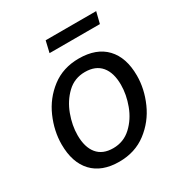

<svg xmlns="http://www.w3.org/2000/svg" viewBox="-163 -802 891 938"><g transform="rotate(-30 282.5 -333.0)"><path d="M526 -308Q526 -233 493 -158.5Q460 -84 395.5 -35Q331 14 242 14Q144 14 91.5 -42Q39 -98 39 -200Q39 -275 71.5 -349.5Q104 -424 168 -473Q232 -522 321 -522Q420 -522 473 -466Q526 -410 526 -308ZM129 -200Q129 -132 159.5 -95Q190 -58 249 -58Q308 -58 350.5 -97.5Q393 -137 414.5 -195Q436 -253 436 -308Q436 -376 405 -413Q374 -450 314 -450Q255 -450 213.5 -410.5Q172 -371 150.5 -313Q129 -255 129 -200ZM211 -616 226 -680H511L495 -616Z"/></g></svg>

Font: CST
Style: Italic
Weight: 400
Italic angle: -14°
Version: Version 1.00